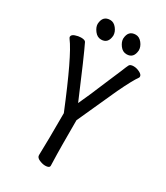

<svg xmlns="http://www.w3.org/2000/svg" viewBox="-216 -967 932 1075"><g transform="rotate(30 250.0 -429.5)"><path d="M260 15Q243 15 222 6Q201 -3 201 -19Q204 -108 204 -292Q81 -593 24 -668Q19 -675 19 -679Q19 -693 39 -700Q59 -707 76 -707Q101 -707 107 -697Q140 -630 245 -381Q270 -433 330 -577Q360 -646 365 -659Q378 -692 384 -703.5Q390 -715 412 -715Q431 -715 451 -705Q471 -695 471 -682L470 -676Q446 -643 401 -549L285 -293Q285 -95 286 -74Q288 -25 288 -1Q288 15 260 15ZM178 -753Q153 -753 135.5 -776Q118 -799 118 -820Q121 -874 169 -874Q192 -874 209.5 -852Q227 -830 227 -806Q223 -753 178 -753ZM343 -753Q317 -753 300 -776Q283 -799 283 -820Q286 -874 334 -874Q357 -874 374.5 -852Q392 -830 392 -806Q388 -753 343 -753Z"/></g></svg>

Font: LXGW WenKai Mono Medium
Style: Regular
Weight: 500
Monospace: yes
Designer: LXGW / Fontworks Inc.
Foundry: LXGW / Fontworks Inc.
Version: Version 1.520; June 14, 2025